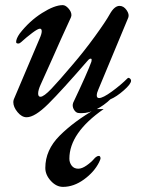

<svg xmlns="http://www.w3.org/2000/svg" viewBox="-20 -444 568 750"><path d="M32 -45Q32 -50 34 -56L135 -294Q143 -312 143 -322Q143 -332 136 -332Q128 -332 106 -315.5Q84 -299 62 -279Q57 -274 51 -274Q43 -274 43 -280Q43 -293 57 -313Q95 -362 144 -393Q193 -424 225 -424Q236 -424 247.5 -411Q259 -398 259 -385Q259 -382 257 -376Q215 -285 184 -214L139 -114Q129 -92 129 -79Q129 -66 138 -66Q151 -66 181 -97.5Q211 -129 265 -193Q308 -243 350.5 -301.5Q393 -360 409 -389Q427 -421 447 -421Q463 -421 474.5 -404.5Q486 -388 481 -375L364 -94Q358 -81 358 -71Q358 -61 367 -61Q382 -61 417 -86.5Q452 -112 478 -138Q480 -140 481 -140Q485 -140 488.5 -136.5Q492 -133 492 -129Q492 -116 463.5 -91Q435 -66 411 -56Q386 -32 356.5 -17Q327 -2 299 -2Q289 -2 284 -3Q276 -5 270 -14Q264 -23 264 -33Q264 -37 266 -43Q322 -161 337 -203Q338 -206 338 -210Q338 -215 334 -215Q330 -215 325 -210Q221 -90 168.5 -38Q116 14 84 14Q65 14 48.5 -6Q32 -26 32 -45ZM157 212Q157 142 213 86Q269 30 353 -18H385Q251 75 251 176Q251 191 260 203Q269 215 286 215Q300 215 318 202.5Q336 190 348 176Q350 173 355.5 169Q361 165 366 165Q371 165 372 171L373 173Q373 178 367 190Q348 228 308 257Q268 286 226 286Q200 286 178.5 262.5Q157 239 157 212Z"/></svg>

Font: EB Garamond Medium
Style: Italic
Weight: 500
Italic angle: -17.2°
Designer: Georg Duffner and Octavio Pardo
Foundry: Georg Duffner
Version: Version 1.000